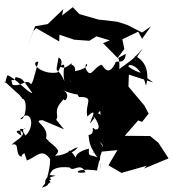

<svg xmlns="http://www.w3.org/2000/svg" viewBox="-22 -808 797 885"><path d="M237 -256C253 -281 217 -295 272 -351C279 -330 307 -379 265 -393C359 -356 363 -370 365 -433C326 -394 353 -495 303 -430C292 -457 324 -389 342 -361C417 -362 369 -334 380 -271C437 -323 391 -249 394 -239C461 -327 431 -293 445 -267C435 -308 402 -269 417 -254C385 -310 465 -208 417 -211C390 -236 424 -189 386 -186C390 -146 393 -132 427 -82C391 -100 385 -80 388 -123C332 -109 326 -88 328 -80C279 -158 284 -67 337 -129C311 -126 290 -92 232 -90C248 -110 263 -110 198 -160C238 -150 205 -152 190 -170C207 -228 120 -253 174 -254L273 -212ZM648 -454C660 -474 625 -461 570 -501C568 -518 627 -510 651 -413C665 -463 658 -525 597 -552C623 -534 572 -495 636 -585C586 -525 567 -520 528 -490C533 -561 502 -527 558 -560C552 -501 511 -538 509 -516C473 -443 449 -517 445 -509C408 -497 397 -441 373 -492C365 -536 415 -498 324 -480C329 -523 282 -497 325 -532C261 -472 274 -508 242 -497C298 -528 260 -501 275 -434C239 -516 230 -448 248 -543C287 -524 227 -459 248 -475C172 -458 110 -522 155 -524C126 -421 132 -437 121 -419C101 -449 79 -407 36 -417C22 -462 42 -419 50 -453C80 -445 75 -454 127 -379C110 -377 42 -455 12 -461C-2 -425 7 -417 -2 -434C88 -349 56 -386 81 -353C108 -350 97 -250 71 -259C119 -311 144 -230 96 -183C57 -233 132 -208 71 -214C75 -188 76 -148 124 -168C96 -167 22 -209 72 -206C107 -187 54 -164 31 -141C74 -154 42 -98 77 -85C77 -89 83 -112 124 -102C78 -136 84 -119 102 -68C151 -88 171 -127 209 -75C209 2 174 34 213 21C191 -17 242 -33 171 57C238 37 162 24 221 2C180 -4 173 67 211 31C174 -2 278 6 209 -1C212 -31 247 -42 299 -36C317 -12 347 -64 372 -14C313 -3 325 -36 425 -22C439 -77 434 -93 444 -25C422 -124 477 -105 437 -155C449 -143 476 -127 403 -105L519 -116L478 -46L538 -11L654 -44L642 -31L755 -78L708 -150L670 -181L553 -182L615 -253L633 -246L662 -283L664 -282L644 -321L570 -409L572 -464L684 -428ZM145 -678 251 -617 252 -648 320 -625 390 -620 422 -640 414 -643 484 -622 453 -609 520 -541 551 -582 542 -627 615 -662 633 -629 674 -687 633 -658 565 -693 518 -708 431 -718 344 -743 313 -775 331 -788 264 -737 270 -766 198 -697 140 -687 104 -594 132 -665Z"/></svg>

Font: Hussar Lance
Style: Regular
Weight: 700
Foundry: Cannot Into Space Fonts, PlusOne Fonts
Version: Version 2.27